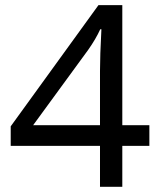

<svg xmlns="http://www.w3.org/2000/svg" viewBox="-20 -715 612 735"><path d="M551.8 -156.7H448.2V0H362.8V-156.7H21V-231.4L356.9 -695.3H448.2V-235.8H551.8ZM362.8 -235.8V-443.4Q362.8 -501.5 368.2 -603H363.8Q346.7 -565.4 317.4 -523.9L106.9 -235.8Z"/></svg>

Font: Noto Sans Kannada
Style: Regular
Weight: 400
Designer: Monotype Design team
Foundry: Monotype Imaging Inc.
Version: Version 1.00